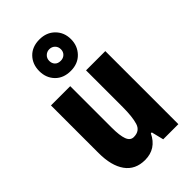

<svg xmlns="http://www.w3.org/2000/svg" viewBox="-254 -927 1022 1022"><g transform="rotate(-45 257.0 -416.0)"><path d="M461 -550V0H347L330 -69H323Q285 10 201 10Q128 10 90 -43Q52 -96 52 -192V-550H197V-237Q197 -178 208 -148.5Q219 -119 245 -119Q291 -119 303.5 -160Q316 -201 316 -274V-550ZM257 -605Q202 -605 169.5 -638.5Q137 -672 137 -723Q137 -775 169.5 -808.5Q202 -842 257 -842Q310 -842 343.5 -808.5Q377 -775 377 -724Q377 -674 344 -639.5Q311 -605 257 -605ZM257 -681Q276 -681 288.5 -693Q301 -705 301 -724Q301 -743 288.5 -755.5Q276 -768 257 -768Q239 -768 226 -755.5Q213 -743 213 -724Q213 -705 224.5 -693Q236 -681 257 -681Z"/></g></svg>

Font: Noto Sans Lao ExtraCondensed ExtraBold
Style: Regular
Weight: 800
Width: 2
Designer: Monotype Design Team
Foundry: Monotype Imaging Inc.
Version: Version 2.003; ttfautohint (v1.8.4.7-5d5b)